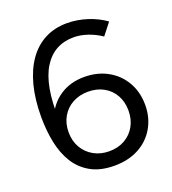

<svg xmlns="http://www.w3.org/2000/svg" viewBox="-132 -813 831 925"><g transform="rotate(-20 283.0 -350.0)"><path d="M298 12Q226 12 177 -15.5Q128 -43 99 -90Q70 -137 57.5 -198.5Q45 -260 45 -329Q45 -419 63.5 -490Q82 -561 117 -610.5Q152 -660 202 -686Q252 -712 315 -712Q367 -712 418.5 -695.5Q470 -679 510 -650L463 -590Q431 -612 394 -624.5Q357 -637 323 -637Q221 -637 168 -551Q115 -465 121 -290L103 -308Q127 -369 180 -404.5Q233 -440 305 -440Q372 -440 424.5 -411Q477 -382 506.5 -330.5Q536 -279 536 -213Q536 -148 506 -96.5Q476 -45 422.5 -16.5Q369 12 298 12ZM298 -62Q343 -62 377.5 -81.5Q412 -101 431.5 -135.5Q451 -170 451 -215Q451 -260 431.5 -294.5Q412 -329 377.5 -348Q343 -367 298 -367Q254 -367 219 -348Q184 -329 164 -294.5Q144 -260 144 -215Q144 -170 164 -135.5Q184 -101 219 -81.5Q254 -62 298 -62Z"/></g></svg>

Font: Figtree Light
Style: Regular
Weight: 400
Version: Version 2.002